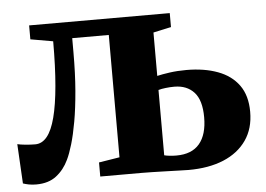

<svg xmlns="http://www.w3.org/2000/svg" viewBox="-44 -595 914 659"><g transform="rotate(-5 413.0 -265.0)"><path d="M55.5 8Q42 8 30.2 5.8Q18.5 3.5 10 0.5L2.5 -135.5Q12.5 -133 30.5 -131.2Q48.5 -129.5 64 -129.5Q87.5 -129.5 104.8 -150.8Q122 -172 133.2 -215Q144.5 -258 150.2 -323.2Q156 -388.5 156 -476.5L78.5 -490V-538H563V-490L501.5 -476.5V-327Q518.5 -331 545 -334.8Q571.5 -338.5 602.5 -338.5Q664 -338.5 710.5 -321.2Q757 -304 782.8 -268.2Q808.5 -232.5 808.5 -176.5Q808.5 -119 780.5 -78.8Q752.5 -38.5 701.5 -17.2Q650.5 4 580.5 4Q570.5 4 549.5 3.2Q528.5 2.5 503.5 1.8Q478.5 1 455.8 0.5Q433 0 420 0H276.5V-48.5L348 -60V-481.5H222V-433.5Q222 -359.5 217 -300Q212 -240.5 204 -195.5Q196 -150.5 186.5 -118.5Q177 -86.5 167.5 -67Q152 -34 125 -13Q98 8 55.5 8ZM543.5 -49Q596.5 -49 623 -80.5Q649.5 -112 649.5 -171.5Q649.5 -230.5 624.5 -257.8Q599.5 -285 556.5 -285Q541.5 -285 526.5 -283.2Q511.5 -281.5 501.5 -278.5V-53.5Q509 -51.5 520.5 -50.2Q532 -49 543.5 -49Z"/></g></svg>

Font: Merriweather 60pt ExtraBold
Style: Regular
Weight: 800
Version: Version 2.100